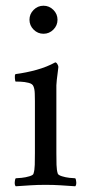

<svg xmlns="http://www.w3.org/2000/svg" viewBox="-20 -648 303 671"><path d="M83 -579Q83 -599 97.5 -613.5Q112 -628 132 -628Q152 -628 166.5 -613.5Q181 -599 181 -579Q181 -559 166.5 -544.5Q152 -530 132 -530Q112 -530 97.5 -544.5Q83 -559 83 -579ZM177 -113Q177 -91 177.5 -72Q178 -53 182 -41Q184 -36 196.5 -32Q209 -28 223 -26.5Q237 -25 243 -25Q246 -21 246.5 -11Q247 -1 243 3Q213 1 190.5 -0.5Q168 -2 139 -2Q111 -2 88 -0.5Q65 1 35 3Q31 -1 31.5 -11Q32 -21 35 -25Q41 -25 55.5 -26.5Q70 -28 83 -32Q96 -36 97 -41Q101 -53 101.5 -72Q102 -91 102 -113V-295Q102 -305 101.5 -321Q101 -337 97 -346Q94 -355 80 -358.5Q66 -362 52 -362.5Q38 -363 34 -363Q33 -365 32 -375Q31 -385 34 -389Q72 -394 108 -404Q144 -414 173 -430Q177 -430 180.5 -424Q184 -418 184 -414Q184 -411 182 -397Q180 -383 178.5 -369Q177 -355 177 -350Z"/></svg>

Font: Amiri Quran
Style: Regular
Weight: 400
Designer: Khaled Hosny
Version: Version 0.117